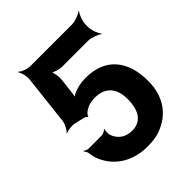

<svg xmlns="http://www.w3.org/2000/svg" viewBox="-208 -858 990 990"><g transform="rotate(-45 286.5 -363.5)"><path d="M277 -361C354 -361 391 -313 391 -236C391 -163 365 -104 292 -104C243 -104 210 -130 196 -170C193 -180 193 -204 197 -211L194 -213C190 -206 174 -198 163 -198H68C59 -198 47 -204 42 -208L39 -205C44 -201 51 -189 52 -181C55 -154 62 -131 74 -110C111 -39 187 10 292 10C333 10 368 4 398 -10C478 -44 532 -117 532 -228C532 -373 460 -467 315 -467C278 -467 246 -459 221 -447C213 -443 203 -437 199 -431L202 -429C206 -434 209 -447 210 -455L221 -549C223 -568 218 -605 208 -616L205 -614C215 -603 251 -593 270 -593H459C483 -593 520 -579 533 -567L535 -569C523 -582 509 -619 509 -643V-661C509 -685 523 -722 535 -735L533 -737C520 -725 483 -711 459 -711H155C135 -711 102 -723 92 -735L89 -732C99 -721 107 -686 105 -667L74 -394C72 -374 56 -343 44 -335L46 -332C58 -340 93 -344 112 -339L167 -326C171 -325 179 -318 180 -315H183C183 -319 191 -330 194 -333C214 -350 239 -361 277 -361Z"/></g></svg>

Font: Asimov
Style: Edge
Weight: 500
Designer: Google
Version: Version 2.000980: 2014